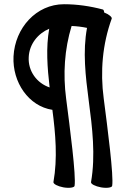

<svg xmlns="http://www.w3.org/2000/svg" viewBox="-20 -871 593 909"><path d="M511 9C519 -37 489 -266 471 -405C454 -532 465 -662 509 -783C511 -790 496 -803 473 -812C473 -820 470 -825 467 -826C407 -842 345 -851 283 -851C152 -851 51 -739 44 -604C38 -481 116 -368 228 -351C243 -237 253 -121 233 -9C232 0 253 11 280 16C308 21 332 17 333 9C341 -37 311 -266 293 -405C278 -520 285 -637 319 -748C344 -747 368 -744 392 -739C371 -627 385 -510 400 -395C417 -267 433 -135 411 -9C409 0 431 11 458 16C486 21 510 17 511 9ZM116 -601C119 -662 159 -712 213 -735C197 -645 204 -551 215 -457C155 -477 112 -534 116 -601Z"/></svg>

Font: Nupuram Medium
Style: Regular
Weight: 500
Designer: Santhosh Thottingal (santhosh.thottingal@gmail.com)
Foundry: SMC
Version: Version 1.000